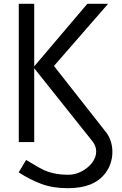

<svg xmlns="http://www.w3.org/2000/svg" viewBox="-20 -745 640 1007"><path d="M78.5 -725H159.5V-397L438 -725H547L263 -399L535 -53Q552 -31.5 560.8 -4.5Q569.5 22.5 569.5 52Q569.5 82.5 560 111.2Q550.5 140 532.5 163.5Q501.5 203.5 453 222.8Q404.5 242 335 242Q257 242 196.8 219.5Q136.5 197 78 159L117 94L151 114Q184.5 134.5 207.8 145.8Q231 157 263.5 164.2Q296 171.5 340.5 171.5Q374 171.5 407.5 154.2Q441 137 462.8 108.8Q484.5 80.5 484.5 49.5Q484.5 23.5 468 0L159.5 -387V0H78.5Z"/></svg>

Font: JuliaMono Light
Style: Regular
Weight: 300
Monospace: yes
Designer: cormullion
Foundry: corm
Version: Version 0.054; ttfautohint (v1.8.4)